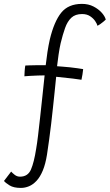

<svg xmlns="http://www.w3.org/2000/svg" viewBox="-38 -708 551 964"><path d="M373.5 -688.5Q406 -688.5 431.2 -675.5Q456.5 -662.5 472.8 -644.2Q489 -626 493 -609.5Q488.5 -605 480.5 -598.5Q472.5 -592 464.8 -586.5Q457 -581 451.5 -578.5Q449 -588.5 439.8 -602.2Q430.5 -616 414.2 -626.8Q398 -637.5 374 -637.5Q340 -637.5 320.2 -619Q300.5 -600.5 288.8 -567.5Q277 -534.5 266.5 -491Q261 -467 256 -433Q251 -399 248.5 -375.5Q261 -374.5 278.2 -373.2Q295.5 -372 314 -370Q332.5 -368 349.8 -365.5Q367 -363 379.5 -361Q378.5 -350 376.2 -335Q374 -320 371 -307.5Q364 -309 327.8 -313.5Q291.5 -318 244 -322.5Q240.5 -285 236.2 -245.8Q232 -206.5 227.8 -166Q223.5 -125.5 218.8 -85.5Q214 -45.5 208.8 -7Q203.5 31.5 198 68Q190.5 115.5 177 148Q163.5 180.5 145.5 199.8Q127.5 219 107.5 227.2Q87.5 235.5 67 235.5Q30.5 235.5 10 222.8Q-10.5 210 -18 200.5L18 153.5Q24 160.5 35.8 169.8Q47.5 179 62.5 179Q102 179 117.5 143Q133 107 143.5 39.5Q148 14 153 -27.2Q158 -68.5 163.5 -119.2Q169 -170 174.8 -223.8Q180.5 -277.5 186 -329.5Q172 -329.5 151.8 -328.8Q131.5 -328 112.8 -327Q94 -326 84.5 -325Q84.5 -333.5 85.8 -351Q87 -368.5 89 -379Q94.5 -379.5 109 -379.8Q123.5 -380 140.8 -380.5Q158 -381 172.2 -380.8Q186.5 -380.5 191.5 -380.5Q195 -412.5 200.2 -446.5Q205.5 -480.5 212 -509.5Q233.5 -599.5 269.2 -644Q305 -688.5 373.5 -688.5Z"/></svg>

Font: Grandstander Thin ExtraLight
Style: Regular
Weight: 250
Version: Version 1.200